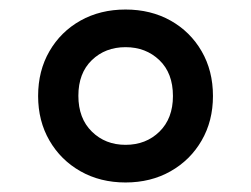

<svg xmlns="http://www.w3.org/2000/svg" viewBox="-20 -769 527 403"><path d="M243.5 -386Q190.5 -386 149 -409.5Q107.5 -433 83.8 -474Q60 -515 60 -567.5Q60 -620.5 83.8 -661.5Q107.5 -702.5 149 -725.8Q190.5 -749 243.5 -749Q296.5 -749 338 -725.8Q379.5 -702.5 403.2 -661.5Q427 -620.5 427 -567.5Q427 -515 403.2 -474Q379.5 -433 338 -409.5Q296.5 -386 243.5 -386ZM243.5 -465Q286.5 -465 314.8 -492.8Q343 -520.5 343 -567.5Q343 -615.5 314.5 -642.8Q286 -670 243.5 -670Q201 -670 172.8 -642.8Q144.5 -615.5 144.5 -568Q144.5 -520.5 172.8 -492.8Q201 -465 243.5 -465Z"/></svg>

Font: Encode Sans Condensed Thin SemiBold
Style: Regular
Weight: 600
Version: Version 3.002